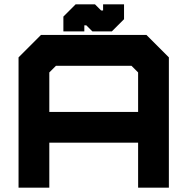

<svg xmlns="http://www.w3.org/2000/svg" viewBox="-20 -860 859 880"><path d="M65 0V-597L168 -700H651L754 -597V0H613V-206H206V0ZM206 -347H613V-528L582.5 -558.5H236.5L206 -528ZM270.5 -716V-784L326.5 -840H415.5L443.5 -812H452.5V-840H548.5V-772L492.5 -716H403.5L375.5 -744H366.5V-716Z"/></svg>

Font: Tourney Expanded Black
Style: Regular
Weight: 900
Width: 7
Designer: Tyler Finck
Foundry: Etcetera Type Co
Version: Version 1.010; ttfautohint (v1.8.3)